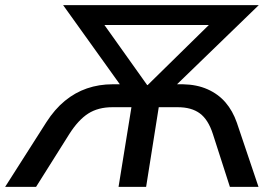

<svg xmlns="http://www.w3.org/2000/svg" viewBox="-49 -725 1075 745"><path d="M-29 0 131 -251Q163 -301 202.5 -333.5Q242 -366 288.5 -382Q335 -398 388 -398H449L436 -370L196 -705H955L609 -370L600 -398H661Q715 -397 756.5 -378.5Q798 -360 826 -327.5Q854 -295 870 -249L954 0H843L777 -205Q759 -261 726.5 -285Q694 -309 641 -309H567L518 0H411L461 -309H387Q332 -309 293.5 -284.5Q255 -260 220 -205L91 0ZM522 -395H524L796 -662V-628H322L332 -662Z"/></svg>

Font: Nunito Sans 10pt SemiBold
Style: Italic
Weight: 600
Italic angle: -9°
Designer: Vernon Adams
Foundry: Vernon Adams
Version: Version 3.101;gftools[0.9.27]